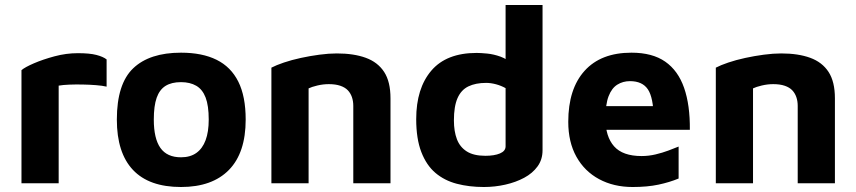

<svg xmlns="http://www.w3.org/2000/svg" viewBox="-20 -734 3430 769"><path d="M66 0V-453Q80 -465 116 -480.5Q152 -496 198.5 -508.5Q245 -521 292 -521Q339 -521 366 -514Q393 -507 407 -496V-387Q390 -391 364 -393Q338 -395 310 -395.5Q282 -396 257 -395Q232 -394 215 -391V0Z M705 15Q577 15 512.5 -53.5Q448 -122 448 -255Q448 -398 513.5 -460.5Q579 -523 705 -523Q790 -523 847.5 -494.5Q905 -466 934.5 -407Q964 -348 964 -255Q964 -122 897 -53.5Q830 15 705 15ZM705 -104Q742 -104 766.5 -121.5Q791 -139 803.5 -172.5Q816 -206 816 -255Q816 -311 803.5 -343.5Q791 -376 766 -390.5Q741 -405 705 -405Q667 -405 643 -390Q619 -375 607.5 -342.5Q596 -310 596 -255Q596 -179 622.5 -141.5Q649 -104 705 -104Z M1067 -463Q1086 -473 1117 -483.5Q1148 -494 1185 -502Q1222 -510 1259.5 -515Q1297 -520 1329 -520Q1397 -520 1445 -502.5Q1493 -485 1518.5 -446Q1544 -407 1544 -340V0H1395V-310Q1395 -329 1389.5 -345Q1384 -361 1373 -372.5Q1362 -384 1343 -390.5Q1324 -397 1297 -397Q1274 -397 1251 -391.5Q1228 -386 1216 -380V0H1067Z M1918 15Q1859 15 1809.5 2Q1760 -11 1724 -41.5Q1688 -72 1667.5 -125Q1647 -178 1647 -257Q1647 -380 1707.5 -451Q1768 -522 1889 -522Q1905 -522 1931 -519.5Q1957 -517 1985 -507Q2013 -497 2035 -473L2005 -427V-714H2153V-132Q2153 -95 2133 -67.5Q2113 -40 2079.5 -22Q2046 -4 2004 5.5Q1962 15 1918 15ZM1924 -110Q1960 -110 1982.5 -119.5Q2005 -129 2005 -148V-381Q1987 -391 1966.5 -396.5Q1946 -402 1927 -402Q1885 -402 1856 -388Q1827 -374 1812.5 -341Q1798 -308 1798 -252Q1798 -208 1810 -176.5Q1822 -145 1849.5 -127.5Q1877 -110 1924 -110Z M2514 15Q2438 15 2379.5 -16.5Q2321 -48 2288.5 -106.5Q2256 -165 2256 -246Q2256 -378 2321.5 -450.5Q2387 -523 2509 -523Q2593 -523 2644.5 -487Q2696 -451 2720 -382Q2744 -313 2743 -214H2358L2342 -309H2620L2598 -262Q2597 -343 2575 -376Q2553 -409 2503 -409Q2475 -409 2452.5 -395Q2430 -381 2417.5 -348.5Q2405 -316 2405 -259Q2405 -187 2439.5 -148Q2474 -109 2550 -109Q2578 -109 2605.5 -115.5Q2633 -122 2657 -131Q2681 -140 2698 -147V-19Q2662 -4 2617.5 5.5Q2573 15 2514 15Z M2847 -463Q2866 -473 2897 -483.5Q2928 -494 2965 -502Q3002 -510 3039.5 -515Q3077 -520 3109 -520Q3177 -520 3225 -502.5Q3273 -485 3298.5 -446Q3324 -407 3324 -340V0H3175V-310Q3175 -329 3169.5 -345Q3164 -361 3153 -372.5Q3142 -384 3123 -390.5Q3104 -397 3077 -397Q3054 -397 3031 -391.5Q3008 -386 2996 -380V0H2847Z"/></svg>

Font: Maven Pro
Style: Bold
Weight: 700
Designer: Joe Prince
Foundry: Joe Prince
Version: Version 2.103